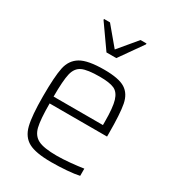

<svg xmlns="http://www.w3.org/2000/svg" viewBox="-179 -836 858 947"><g transform="rotate(30 249.5 -363.0)"><path d="M436 -239H109Q109 -148 119 -107Q129 -66 161.5 -49.5Q194 -33 268 -33Q301 -33 343.5 -37Q386 -41 418 -46V-5Q392 1 348 4.5Q304 8 260 8Q172 8 131 -14Q90 -36 76.5 -89.5Q63 -143 63 -254Q63 -367 74 -418Q85 -469 126 -493.5Q167 -518 260 -518Q343 -518 379.5 -495Q416 -472 426 -420.5Q436 -369 436 -256ZM109 -278H390V-296Q390 -378 378.5 -415.5Q367 -453 340.5 -465Q314 -477 258 -477Q188 -477 158 -463Q128 -449 118.5 -409.5Q109 -370 109 -278ZM226 -597 133 -729V-734H167L254 -630L341 -734H375V-729L282 -597Z"/></g></svg>

Font: Saira Semi Condensed ExtraLight
Style: Regular
Weight: 200
Width: 4
Designer: Hector Gatti with collaboration of the Omnibus-Type team
Foundry: Omnibus-Type
Version: Version 1.001; ttfautohint (v1.8)